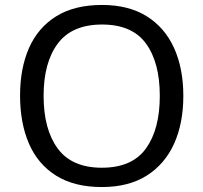

<svg xmlns="http://www.w3.org/2000/svg" viewBox="-20 -745 821 775"><path d="M720 -358Q720 -247 682.5 -164.5Q645 -82 572 -36Q499 10 391 10Q280 10 206.5 -36Q133 -82 97 -165Q61 -248 61 -359Q61 -469 97 -551Q133 -633 206.5 -679Q280 -725 392 -725Q499 -725 572 -679.5Q645 -634 682.5 -551.5Q720 -469 720 -358ZM156 -358Q156 -223 213 -145.5Q270 -68 391 -68Q513 -68 569 -145.5Q625 -223 625 -358Q625 -493 569 -569.5Q513 -646 392 -646Q271 -646 213.5 -569.5Q156 -493 156 -358Z"/></svg>

Font: Noto Sans Carian
Style: Regular
Weight: 400
Designer: Monotype Design Team
Foundry: Monotype Imaging Inc.
Version: Version 2.002; ttfautohint (v1.8.4.7-5d5b)